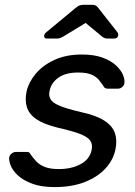

<svg xmlns="http://www.w3.org/2000/svg" viewBox="-20 -752 550 782"><path d="M203.1 10Q147.3 10 110.4 -4.1Q73.4 -18.2 52.2 -38.2Q31 -58.3 23.4 -78.3Q15.9 -98.4 17.3 -110.2Q19.3 -121.2 27.8 -127.2Q36.4 -133.2 44 -133.2H88.8Q93.9 -133.2 97.7 -131.6Q101.6 -129.9 105 -122.6Q114.7 -108.6 127.8 -94.6Q140.9 -80.6 162.7 -72Q184.4 -63.4 219.7 -63.4Q270 -63.4 307.3 -82.8Q344.7 -102.2 353 -140.1Q358.3 -164.6 347.3 -179.7Q336.4 -194.8 305.1 -206.8Q273.7 -218.8 215.9 -231.8Q158.9 -245.7 128.7 -266.3Q98.4 -286.9 89.5 -315.7Q80.7 -344.4 88.4 -380.1Q96.6 -416.6 125.1 -451.2Q153.6 -485.7 201.3 -507.8Q249.1 -530 313.2 -530Q364.7 -530 399.1 -516.8Q433.6 -503.6 453.6 -484.5Q473.7 -465.3 481.3 -446Q488.9 -426.7 486.6 -413.8Q485.6 -403.6 477.5 -397.3Q469.4 -390.9 460.4 -390.9H418.6Q411.7 -390.9 407.5 -393.7Q403.3 -396.6 401.3 -401.4Q392.9 -414.4 382.2 -427.2Q371.5 -440 352.3 -448.3Q333 -456.6 297.7 -456.6Q247.6 -456.6 218.3 -435.9Q188.9 -415.1 182.1 -382.9Q177.6 -363.6 185.4 -348.7Q193.1 -333.9 221.5 -321.7Q249.9 -309.6 308.1 -295.9Q370.7 -282.6 404.5 -260.9Q438.2 -239.2 448.1 -209.9Q458 -180.6 450.2 -143.3Q441.6 -100.9 409.6 -65.9Q377.5 -31 325.1 -10.5Q272.7 10 203.1 10ZM171.2 -595Q159.3 -595 159.8 -606.1Q160.2 -614.1 168.6 -620.7L285.5 -717.6Q298.3 -728.6 306.1 -730.5Q313.9 -732.5 321.6 -732.5H352.2Q360.8 -732.5 367.5 -730.5Q374.2 -728.6 382 -717.6L457.4 -621.6Q463.1 -614.9 461.1 -606.9Q458.9 -595 445.3 -595H418.2Q411.4 -595 406.4 -596.8Q401.4 -598.6 397.1 -602L328.7 -658.6L235.8 -602Q229.7 -598.6 224.6 -596.8Q219.4 -595 212.7 -595Z"/></svg>

Font: Rubik Light
Style: Italic
Weight: 300
Italic angle: -12°
Designer: Hubert and Fischer
Foundry: Hubert and Fischer
Version: Version 2.300;gftools[0.9.30]